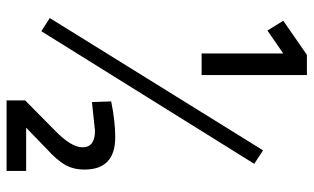

<svg xmlns="http://www.w3.org/2000/svg" viewBox="-200 -630 930 569"><g transform="rotate(90 264.5 -345.0)"><path d="M202 -790V-478H138V-720L70 -673L41 -720L142 -790ZM33 -28 425 -660 465 -634 72 -3ZM486 100H277V45L365 -42Q416 -91 416 -125Q416 -162 367 -162L282 -153L280 -210Q339 -222 386 -222Q482 -222 482 -131Q482 -98 468 -73.5Q454 -49 421 -19L358 42H486Z"/></g></svg>

Font: Titillium Web[RUS by Daymarius]
Style: Regular
Weight: 400
Designer: Cyrillization by Daymarius
Foundry: Cyrillization by Daymarius
Version: Version 1.002 September 11, 2018